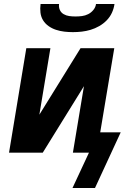

<svg xmlns="http://www.w3.org/2000/svg" viewBox="-20 -760 640 956"><path d="M343 -600Q321 -600 300 -602.5Q279 -605 259 -611.5Q239 -618 222 -630Q205 -642 194.5 -659Q184 -676 181.5 -697Q179 -718 182 -740H274Q272 -724 278 -710.5Q284 -697 297 -689.5Q310 -682 325 -680Q340 -678 356 -678Q372 -678 388 -680Q404 -682 419 -689.5Q434 -697 445 -710.5Q456 -724 458 -740H550Q547 -718 537.5 -697Q528 -676 511.5 -659Q495 -642 474 -630Q453 -618 431 -611.5Q409 -605 387 -602.5Q365 -600 343 -600ZM341 176 423 0H343L398 -331L193 0H25L111 -520H231L176 -189L381 -520H549L479 -101H581L453 176Z"/></svg>

Font: Iosevka Aile Oblique
Style: Bold
Weight: 700
Italic angle: -9°
Designer: Belleve Invis
Foundry: Belleve Invis
Version: Version 31.1.0; ttfautohint (v1.8.4)